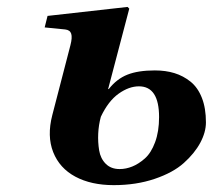

<svg xmlns="http://www.w3.org/2000/svg" viewBox="-20 -522 614 554"><path d="M271 -185.1Q264.6 -161.6 263.4 -136.7Q262.2 -111.8 266.1 -88.1Q270 -64.5 285.2 -49.3Q300.3 -34.2 325.2 -34.2Q343.3 -34.2 361.6 -41.5Q379.9 -48.8 397.9 -64.7Q416 -80.6 427.5 -111.6Q439 -142.6 439 -184.1Q439 -272.9 380.9 -272.9Q352.1 -272.9 322.3 -251.7Q292.5 -230.5 271 -185.1ZM108.9 -442.9 117.2 -476.1 348.1 -502 353 -497.1 292 -265.1H293.9Q316.9 -294.4 347.7 -306.6Q378.4 -318.8 426.8 -318.8Q458 -318.8 483.4 -311Q508.8 -303.2 529.8 -286.4Q550.8 -269.5 562.5 -239.7Q574.2 -210 574.2 -168.9Q574.2 -140.6 557.9 -110.1Q541.5 -79.6 510.5 -51.8Q479.5 -23.9 426.3 -5.9Q373 12.2 308.1 12.2Q243.2 12.2 197.5 -12.2Q151.9 -36.6 133.5 -83Q115.2 -129.4 130.9 -189.9L183.1 -391.1Q189 -413.6 185.5 -424.6Q182.1 -435.5 168 -437Z"/></svg>

Font: Linguistics Pro
Style: Bold Italic
Weight: 700
Italic angle: -12°
Designer: Stefan Peev, Context Ltd
Foundry: Stefan Peev, Context Ltd
Version: Version 001.000